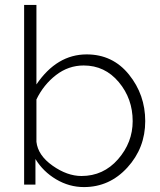

<svg xmlns="http://www.w3.org/2000/svg" viewBox="-20 -750 652 780"><path d="M124 -104V0H78V-730H128V-407Q211 -529 332 -529Q438 -529 504 -447Q570 -365 570 -258Q570 -149 497.5 -69.5Q425 10 321 10Q261 10 208 -21.5Q155 -53 124 -104ZM519 -258Q519 -349 462.5 -416.5Q406 -484 320 -484Q258 -484 207.5 -445Q157 -406 128 -346V-174Q134 -119 193.5 -77Q253 -35 311 -35Q400 -35 459.5 -103Q519 -171 519 -258Z"/></svg>

Font: Raleway-v4020 Light
Style: Regular
Weight: 300
Designer: Matt McInerney, Pablo Impallari, Rodrigo Fuenzalida
Foundry: Matt McInerney, Pablo Impallari, Rodrigo Fuenzalida
Version: Version 4.020;PS 004.020;hotconv 1.0.88;makeotf.lib2.5.64775